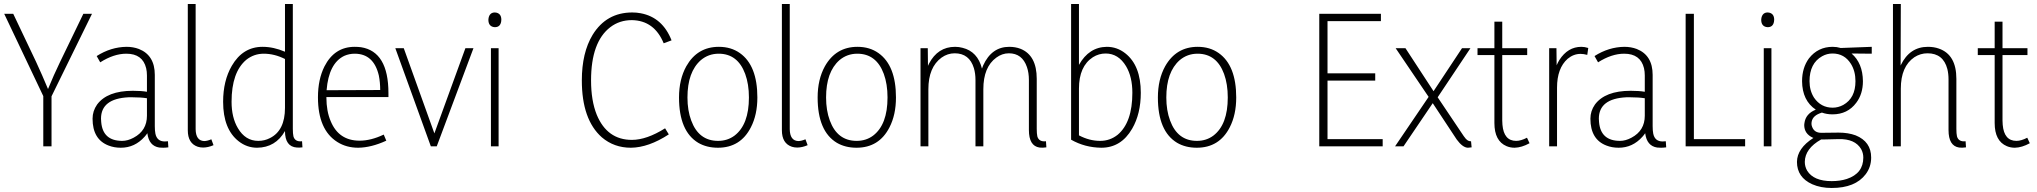

<svg xmlns="http://www.w3.org/2000/svg" viewBox="-20 -728 10131 955"><path d="M236.3 0V-249L437.5 -659.2H394.5L278.3 -418.9Q247.1 -354.5 218.8 -285.2Q189.5 -355.5 159.2 -420.9L45.9 -659.2H1L195.3 -250V0Z M792 6.8Q802.7 6.8 817.4 4.9L815.4 -25.4Q808.6 -24.4 799.8 -24.4Q760.7 -24.4 752.9 -63.5Q750 -78.1 750 -100.6V-355.5Q750 -453.1 670.9 -484.4Q642.6 -495.1 609.4 -495.1Q531.2 -494.1 460.9 -449.2L478.5 -418Q545.9 -460.9 608.4 -460.9Q689.5 -460.9 707 -388.7Q710.9 -372.1 710.9 -352.5V-271.5Q683.6 -276.4 640.6 -276.4Q513.7 -276.4 462.9 -208Q440.4 -175.8 440.4 -137.7Q440.4 -34.2 520.5 -3.9Q547.9 6.8 581.1 6.8Q650.4 6.8 699.2 -47.9Q707 -56.6 712.9 -65.4Q720.7 -2 772.5 5.9Q782.2 6.8 792 6.8ZM587.9 -27.3Q491.2 -27.3 483.4 -121.1Q482.4 -129.9 482.4 -137.7Q482.4 -237.3 619.1 -244.1Q628.9 -244.1 638.7 -244.1Q681.6 -244.1 710.9 -239.3V-152.3Q710.9 -78.1 644.5 -43Q615.2 -27.3 587.9 -27.3Z M990.2 5.9Q1014.6 5.9 1042 -5.9L1031.2 -35.2Q1010.7 -26.4 995.1 -26.4Q954.1 -28.3 953.1 -85V-708H914.1V-80.1Q914.1 -14.6 963.9 2Q976.6 5.9 990.2 5.9Z M1264.6 -27.3Q1200.2 -27.3 1163.1 -90.8Q1131.8 -143.6 1131.8 -221.7Q1131.8 -369.1 1205.1 -430.7Q1243.2 -460.9 1292 -460.9Q1344.7 -460.9 1397.5 -434.6V-191.4Q1397.5 -78.1 1322.3 -41Q1295.9 -27.3 1264.6 -27.3ZM1397.5 -708V-470.7Q1340.8 -495.1 1286.1 -495.1Q1187.5 -495.1 1132.8 -400.4Q1089.8 -326.2 1089.8 -221.7Q1089.8 -85.9 1167 -25.4Q1208 6.8 1258.8 6.8Q1350.6 5.9 1397.5 -76.2Q1397.5 2 1457 5.9Q1469.7 6.8 1484.4 4.9L1482.4 -25.4Q1447.3 -21.5 1439.5 -49.8Q1436.5 -63.5 1436.5 -86.9V-708Z M1901.4 -28.3 1888.7 -58.6Q1825.2 -28.3 1768.6 -28.3Q1665 -28.3 1625 -125Q1603.5 -174.8 1603.5 -243.2V-245.1H1912.1V-264.6Q1912.1 -471.7 1775.4 -493.2Q1759.8 -495.1 1744.1 -495.1Q1643.6 -495.1 1593.8 -397.5Q1561.5 -333 1561.5 -244.1Q1561.5 -82 1658.2 -21.5Q1703.1 6.8 1761.7 6.8Q1827.1 5.9 1901.4 -28.3ZM1744.1 -460.9Q1838.9 -460.9 1864.3 -352.5Q1871.1 -318.4 1871.1 -280.3L1604.5 -279.3Q1615.2 -413.1 1692.4 -450.2Q1716.8 -460.9 1744.1 -460.9Z M2152.3 0 2335 -488.3H2294.9L2140.6 -64.5L1988.3 -488.3H1946.3L2123 0Z M2460 0V-488.3H2421.9V0ZM2473.6 -629.9Q2473.6 -659.2 2449.2 -665Q2445.3 -666 2441.4 -666Q2416 -666 2410.2 -638.7Q2409.2 -633.8 2409.2 -629.9Q2409.2 -599.6 2433.6 -593.8Q2437.5 -592.8 2441.4 -592.8Q2467.8 -592.8 2472.7 -620.1Q2473.6 -626 2473.6 -629.9Z M3123 -32.2Q3000 -32.2 2948.2 -157.2Q2919.9 -227.5 2919.9 -328.1Q2919.9 -519.5 3015.6 -592.8Q3061.5 -627.9 3123 -627.9Q3234.4 -626 3281.2 -512.7L3320.3 -527.3Q3275.4 -641.6 3167 -662.1Q3146.5 -666 3125 -666Q2996.1 -666 2927.7 -554.7Q2874 -465.8 2874 -328.1Q2874 -132.8 2973.6 -44.9Q3034.2 6.8 3118.2 6.8Q3206.1 5.9 3306.6 -59.6L3288.1 -89.8Q3196.3 -32.2 3123 -32.2Z M3551.8 -27.3Q3455.1 -27.3 3418 -128.9Q3399.4 -178.7 3399.4 -243.2Q3399.4 -370.1 3465.8 -428.7Q3503.9 -460.9 3554.7 -460.9Q3649.4 -460.9 3686.5 -360.4Q3705.1 -309.6 3705.1 -243.2Q3705.1 -108.4 3633.8 -53.7Q3598.6 -27.3 3551.8 -27.3ZM3555.7 -495.1Q3448.2 -495.1 3393.6 -398.4Q3357.4 -333 3357.4 -243.2Q3357.4 -75.2 3453.1 -17.6Q3495.1 6.8 3550.8 6.8Q3663.1 6.8 3714.8 -94.7Q3747.1 -157.2 3747.1 -243.2Q3747.1 -402.3 3660.2 -463.9Q3616.2 -495.1 3555.7 -495.1Z M3945.3 5.9Q3969.7 5.9 3997.1 -5.9L3986.3 -35.2Q3965.8 -26.4 3950.2 -26.4Q3909.2 -28.3 3908.2 -85V-708H3869.1V-80.1Q3869.1 -14.6 3918.9 2Q3931.6 5.9 3945.3 5.9Z M4241.2 -27.3Q4144.5 -27.3 4107.4 -128.9Q4088.9 -178.7 4088.9 -243.2Q4088.9 -370.1 4155.3 -428.7Q4193.4 -460.9 4244.1 -460.9Q4338.9 -460.9 4376 -360.4Q4394.5 -309.6 4394.5 -243.2Q4394.5 -108.4 4323.2 -53.7Q4288.1 -27.3 4241.2 -27.3ZM4245.1 -495.1Q4137.7 -495.1 4083 -398.4Q4046.9 -333 4046.9 -243.2Q4046.9 -75.2 4142.6 -17.6Q4184.6 6.8 4240.2 6.8Q4352.5 6.8 4404.3 -94.7Q4436.5 -157.2 4436.5 -243.2Q4436.5 -402.3 4349.6 -463.9Q4305.7 -495.1 4245.1 -495.1Z M5136.7 -335.9Q5136.7 -453.1 5055.7 -485.4Q5030.3 -495.1 5000 -495.1Q4912.1 -495.1 4870.1 -402.3Q4867.2 -394.5 4864.3 -386.7Q4842.8 -471.7 4767.6 -490.2Q4750 -495.1 4730.5 -495.1Q4644.5 -495.1 4600.6 -411.1Q4597.7 -405.3 4595.7 -400.4L4594.7 -488.3H4558.6V0H4597.7V-284.2Q4597.7 -393.6 4663.1 -441.4Q4693.4 -462.9 4728.5 -462.9Q4801.8 -462.9 4824.2 -388.7Q4832 -362.3 4832 -330.1V0H4871.1V-284.2Q4871.1 -394.5 4935.5 -441.4Q4964.8 -462.9 4998 -462.9Q5064.5 -462.9 5087.9 -394.5Q5097.7 -366.2 5097.7 -330.1V-81.1Q5097.7 -2 5150.4 5.9Q5166 7.8 5184.6 4.9L5182.6 -25.4Q5147.5 -21.5 5139.6 -49.8Q5136.7 -63.5 5136.7 -86.9Z M5654.3 -266.6Q5654.3 -402.3 5577.1 -462.9Q5536.1 -495.1 5485.4 -495.1Q5396.5 -494.1 5346.7 -405.3V-708H5307.6V-33.2Q5376 5.9 5458 6.8Q5556.6 6.8 5611.3 -87.9Q5654.3 -162.1 5654.3 -266.6ZM5346.7 -54.7V-287.1Q5346.7 -398.4 5416 -443.4Q5445.3 -461.9 5479.5 -461.9Q5543 -461.9 5581.1 -398.4Q5612.3 -345.7 5612.3 -266.6Q5612.3 -119.1 5539.1 -57.6Q5501 -27.3 5452.1 -27.3Q5398.4 -27.3 5346.7 -54.7Z M5933.6 -27.3Q5836.9 -27.3 5799.8 -128.9Q5781.2 -178.7 5781.2 -243.2Q5781.2 -370.1 5847.7 -428.7Q5885.7 -460.9 5936.5 -460.9Q6031.2 -460.9 6068.4 -360.4Q6086.9 -309.6 6086.9 -243.2Q6086.9 -108.4 6015.6 -53.7Q5980.5 -27.3 5933.6 -27.3ZM5937.5 -495.1Q5830.1 -495.1 5775.4 -398.4Q5739.3 -333 5739.3 -243.2Q5739.3 -75.2 5835 -17.6Q5877 6.8 5932.6 6.8Q6044.9 6.8 6096.7 -94.7Q6128.9 -157.2 6128.9 -243.2Q6128.9 -402.3 6042 -463.9Q5998 -495.1 5937.5 -495.1Z M6857.4 -36.1H6583V-327.1H6820.3V-363.3H6583V-623H6848.6V-659.2H6542V0H6857.4Z M7296.9 -25.4H7293.9Q7278.3 -25.4 7263.7 -46.9Q7261.7 -49.8 7260.7 -50.8L7130.9 -244.1L7293.9 -488.3H7252L7110.4 -274.4L6970.7 -488.3H6921.9L7085.9 -246.1L6918.9 0H6960.9L7106.4 -214.8L7225.6 -34.2Q7254.9 5.9 7281.2 6.8Q7287.1 6.8 7299.8 4.9Z M7587.9 -15.6 7575.2 -43Q7544.9 -27.3 7521.5 -27.3Q7460 -27.3 7453.1 -107.4Q7452.1 -118.2 7452.1 -127.9V-454.1H7576.2V-488.3H7452.1V-620.1H7413.1V-488.3H7329.1V-454.1H7413.1V-116.2Q7413.1 -26.4 7473.6 -1Q7492.2 6.8 7513.7 6.8Q7548.8 5.9 7587.9 -15.6Z M7724.6 0V-292Q7724.6 -388.7 7777.3 -435.5Q7806.6 -460 7841.8 -460Q7856.4 -460 7875 -455.1L7879.9 -489.3Q7862.3 -495.1 7845.7 -495.1Q7778.3 -495.1 7736.3 -429.7Q7728.5 -417 7722.7 -403.3L7721.7 -488.3H7685.5V0Z M8242.2 6.8Q8252.9 6.8 8267.6 4.9L8265.6 -25.4Q8258.8 -24.4 8250 -24.4Q8210.9 -24.4 8203.1 -63.5Q8200.2 -78.1 8200.2 -100.6V-355.5Q8200.2 -453.1 8121.1 -484.4Q8092.8 -495.1 8059.6 -495.1Q7981.4 -494.1 7911.1 -449.2L7928.7 -418Q7996.1 -460.9 8058.6 -460.9Q8139.6 -460.9 8157.2 -388.7Q8161.1 -372.1 8161.1 -352.5V-271.5Q8133.8 -276.4 8090.8 -276.4Q7963.9 -276.4 7913.1 -208Q7890.6 -175.8 7890.6 -137.7Q7890.6 -34.2 7970.7 -3.9Q7998 6.8 8031.2 6.8Q8100.6 6.8 8149.4 -47.9Q8157.2 -56.6 8163.1 -65.4Q8170.9 -2 8222.7 5.9Q8232.4 6.8 8242.2 6.8ZM8038.1 -27.3Q7941.4 -27.3 7933.6 -121.1Q7932.6 -129.9 7932.6 -137.7Q7932.6 -237.3 8069.3 -244.1Q8079.1 -244.1 8088.9 -244.1Q8131.8 -244.1 8161.1 -239.3V-152.3Q8161.1 -78.1 8094.7 -43Q8065.4 -27.3 8038.1 -27.3Z M8660.2 0V-36.1H8405.3V-659.2H8364.3V0Z M8791 0V-488.3H8752.9V0ZM8804.7 -629.9Q8804.7 -659.2 8780.3 -665Q8776.4 -666 8772.5 -666Q8747.1 -666 8741.2 -638.7Q8740.2 -633.8 8740.2 -629.9Q8740.2 -599.6 8764.6 -593.8Q8768.6 -592.8 8772.5 -592.8Q8798.8 -592.8 8803.7 -620.1Q8804.7 -626 8804.7 -629.9Z M9095.7 -192.4Q9037.1 -192.4 9002.9 -242.2Q8980.5 -277.3 8980.5 -324.2Q8980.5 -413.1 9043 -448.2Q9067.4 -461.9 9094.7 -461.9Q9154.3 -461.9 9186.5 -410.2Q9209 -374 9209 -324.2Q9209 -240.2 9148.4 -206.1Q9123 -192.4 9095.7 -192.4ZM9095.7 -495.1Q9022.5 -495.1 8977.5 -437.5Q8943.4 -390.6 8943.4 -324.2Q8944.3 -227.5 9011.7 -182.6Q8960.9 -162.1 8955.1 -115.2Q8954.1 -110.4 8954.1 -106.4Q8954.1 -62.5 8997.1 -43Q8999 -42 9000 -42Q8918.9 9.8 8918 77.1Q8918 154.3 8994.1 188.5Q9036.1 207 9090.8 207Q9208 207 9259.8 138.7Q9287.1 102.5 9287.1 55.7Q9287.1 -23.4 9210 -54.7Q9172.9 -68.4 9125 -68.4L9039.1 -67.4Q9003.9 -67.4 8993.2 -97.7Q8990.2 -105.5 8990.2 -112.3Q8990.2 -148.4 9031.2 -164.1Q9037.1 -167 9042 -168Q9066.4 -159.2 9094.7 -159.2Q9169.9 -159.2 9212.9 -216.8Q9246.1 -260.7 9246.1 -324.2Q9245.1 -414.1 9189.5 -461.9L9290 -460.9V-495.1L9135.7 -489.3Q9116.2 -495.1 9095.7 -495.1ZM9090.8 172.9Q9001 172.9 8968.8 121.1Q8957 100.6 8957 77.1Q8958 10.7 9038.1 -34.2H9047.9L9125 -36.1Q9207 -38.1 9237.3 13.7Q9248 33.2 9248 55.7Q9248 134.8 9166 162.1Q9132.8 172.9 9090.8 172.9Z M9756.8 -25.4Q9721.7 -21.5 9713.9 -49.8Q9710.9 -63.5 9710.9 -86.9V-335.9Q9710.9 -456.1 9624 -486.3Q9599.6 -495.1 9569.3 -495.1Q9478.5 -495.1 9434.6 -404.3Q9433.6 -402.3 9433.6 -401.4L9434.6 -708H9395.5V0H9434.6V-287.1Q9434.6 -397.5 9502 -443.4Q9532.2 -462.9 9567.4 -462.9Q9645.5 -462.9 9666 -384.8Q9671.9 -361.3 9671.9 -333V-81.1Q9671.9 -2 9724.6 5.9Q9740.2 7.8 9758.8 4.9Z M10076.2 -15.6 10063.5 -43Q10033.2 -27.3 10009.8 -27.3Q9948.2 -27.3 9941.4 -107.4Q9940.4 -118.2 9940.4 -127.9V-454.1H10064.5V-488.3H9940.4V-620.1H9901.4V-488.3H9817.4V-454.1H9901.4V-116.2Q9901.4 -26.4 9961.9 -1Q9980.5 6.8 10002 6.8Q10037.1 5.9 10076.2 -15.6Z"/></svg>

Font: Yaldevi Colombo ExtraLight
Style: Regular
Weight: 275
Designer: Sol Matas, Denzil Rajitha, Kosala Senevirathne and Pathum Egodawatta
Foundry: Mooniak
Version: Version 1.020 ; ttfautohint (v1.6)